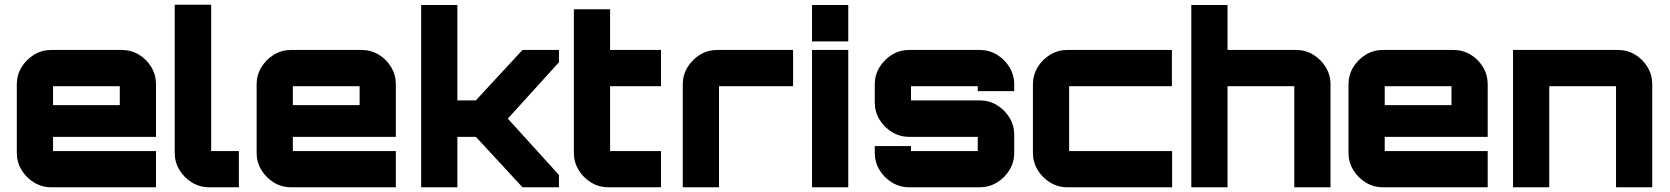

<svg xmlns="http://www.w3.org/2000/svg" viewBox="-20 -791 7053 811"><path d="M196 0Q157 0 124 -20Q91 -40 71 -73Q51 -106 51 -145V-435Q51 -474 71 -507Q91 -540 124 -560Q157 -580 196 -580H494Q534 -580 567 -560Q600 -540 619.5 -507Q639 -474 639 -435V-213H204V-153Q204 -153 204 -153Q204 -153 204 -153H639V0H196ZM204 -347H486V-427Q486 -427 486 -427Q486 -427 486 -427H204Q204 -427 204 -427Q204 -427 204 -427Z M863 0Q824 0 791 -20Q758 -40 738 -73Q718 -106 718 -145V-771H872V-153Q872 -153 872 -153Q872 -153 872 -153H989V0H863Z M1209 0Q1170 0 1137 -20Q1104 -40 1084 -73Q1064 -106 1064 -145V-435Q1064 -474 1084 -507Q1104 -540 1137 -560Q1170 -580 1209 -580H1507Q1547 -580 1580 -560Q1613 -540 1632.5 -507Q1652 -474 1652 -435V-213H1217V-153Q1217 -153 1217 -153Q1217 -153 1217 -153H1652V0H1209ZM1217 -347H1499V-427Q1499 -427 1499 -427Q1499 -427 1499 -427H1217Q1217 -427 1217 -427Q1217 -427 1217 -427Z M1759 0V-770H1912V-367H1990L2187 -580H2341V-528L2125 -290L2341 -52V0H2187L1990 -213H1912V0Z M2550 0Q2510 0 2477 -20Q2444 -40 2424 -73Q2404 -106 2404 -145V-752H2557V-580H2772V-427H2557V-153Q2557 -153 2557 -153Q2557 -153 2557 -153H2772V0H2550Z M2864 0V-435Q2864 -474 2884 -507Q2904 -540 2937 -560Q2970 -580 3010 -580H3330V-427H3017Q3017 -427 3017 -427Q3017 -427 3017 -427V0Z M3410 0V-580H3563V0ZM3410 -616V-770H3563V-616Z M3820 0Q3781 0 3748 -20Q3715 -40 3695 -73Q3675 -106 3675 -145V-174H3828V-153Q3828 -153 3828 -153Q3828 -153 3828 -153H4110Q4110 -153 4110 -153Q4110 -153 4110 -153V-213Q4110 -213 4110 -213Q4110 -213 4110 -213H3820Q3781 -213 3748 -233Q3715 -253 3695 -286Q3675 -319 3675 -358V-435Q3675 -474 3695 -507Q3715 -540 3748 -560Q3781 -580 3820 -580H4118Q4158 -580 4191 -560Q4224 -540 4244 -507Q4264 -474 4264 -435V-406H4110V-427Q4110 -427 4110 -427Q4110 -427 4110 -427H3828Q3828 -427 3828 -427Q3828 -427 3828 -427V-367Q3828 -367 3828 -367Q3828 -367 3828 -367H4118Q4158 -367 4191 -347Q4224 -327 4244 -294Q4264 -261 4264 -222V-145Q4264 -106 4244 -73Q4224 -40 4191 -20Q4158 0 4118 0H3820Z M4488 0Q4449 0 4416 -20Q4383 -40 4363 -73Q4343 -106 4343 -145V-435Q4343 -474 4363 -507Q4383 -540 4416 -560Q4449 -580 4488 -580H4930V-427H4496Q4496 -427 4496 -427Q4496 -427 4496 -427V-153Q4496 -153 4496 -153Q4496 -153 4496 -153H4931V0H4488Z M5012 0V-770H5165V-580H5455Q5494 -580 5527 -560Q5560 -540 5580 -507Q5600 -474 5600 -435V0H5447V-427Q5447 -427 5447 -427Q5447 -427 5447 -427H5165Q5165 -427 5165 -427Q5165 -427 5165 -427V0Z M5821 0Q5782 0 5749 -20Q5716 -40 5696 -73Q5676 -106 5676 -145V-435Q5676 -474 5696 -507Q5716 -540 5749 -560Q5782 -580 5821 -580H6119Q6159 -580 6192 -560Q6225 -540 6244.5 -507Q6264 -474 6264 -435V-213H5829V-153Q5829 -153 5829 -153Q5829 -153 5829 -153H6264V0H5821ZM5829 -347H6111V-427Q6111 -427 6111 -427Q6111 -427 6111 -427H5829Q5829 -427 5829 -427Q5829 -427 5829 -427Z M6371 0V-580H6814Q6854 -580 6887 -560Q6920 -540 6939.5 -507Q6959 -474 6959 -435V0H6806V-427Q6806 -427 6806 -427Q6806 -427 6806 -427H6524Q6524 -427 6524 -427Q6524 -427 6524 -427V0Z"/></svg>

Font: Orbitron Black
Style: Regular
Weight: 900
Designer: Matt McInerney
Foundry: The League of Moveable Type
Version: Version 2.001